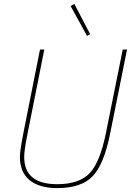

<svg xmlns="http://www.w3.org/2000/svg" viewBox="-20 -952 679 984"><path d="M426 -768 342 -921 361 -932 442 -777ZM185 -698H207L122 -271Q104 -183 104 -148Q104 -8 273 -8Q386 -8 439.5 -64.5Q493 -121 523 -271L609 -698H631L545 -270Q513 -109 454.5 -48.5Q396 12 273 12Q182 12 132 -28.5Q82 -69 82 -148Q82 -179 101 -276Z"/></svg>

Font: IBM Plex Sans Thin
Style: Italic
Weight: 100
Italic angle: -11.31°
Designer: Mike Abbink, Paul van der Laan, Pieter van Rosmalen
Foundry: Bold Monday
Version: Version 3.0